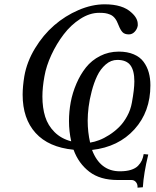

<svg xmlns="http://www.w3.org/2000/svg" viewBox="-20 -679 716 882"><path d="M394 -23.9Q413.6 -26.9 435.5 -35.2Q457.5 -43.5 481.9 -59.1Q506.3 -74.7 526.9 -95Q547.4 -115.2 563.7 -144.8Q580.1 -174.3 585.9 -208Q597.2 -269 597.2 -305.2Q597.2 -355 578.9 -379.4Q560.5 -403.8 519 -403.8Q489.7 -403.8 465.6 -382.8Q441.4 -361.8 426.5 -330.6Q411.6 -299.3 401.4 -260.3Q391.1 -221.2 387 -187.3Q382.8 -153.3 382.8 -125Q382.8 -71.8 394 -23.9ZM530.8 107.9Q560.5 107.9 581.5 101.3Q602.5 94.7 614.3 82.5Q626 70.3 631.6 57.9Q637.2 45.4 640.1 28.8L661.1 30.8Q640.1 117.2 636.2 181.2L611.8 183.1V178.2Q611.8 166 604 157Q596.2 147.9 584 147.9H520Q439.9 147.9 390.4 109.9Q340.8 71.8 317.9 8.8Q203.1 -2.4 143.6 -68.1Q84 -133.8 84 -244.1Q84 -281.2 91.8 -329.1Q103.5 -395.5 140.9 -457Q178.2 -518.6 228.8 -562.5Q279.3 -606.4 340.8 -632.8Q402.3 -659.2 460.9 -659.2Q543.9 -659.2 584 -621.1Q612.8 -595.7 612.8 -567.9V-561Q609.9 -544.9 598.6 -533Q587.4 -521 571.8 -521Q552.7 -521 543 -531Q533.2 -541 523.9 -564.9Q517.1 -583.5 507.8 -595.2Q498.5 -606.9 485.8 -612.1Q473.1 -617.2 462.4 -618.7Q451.7 -620.1 435.1 -620.1Q392.1 -620.1 348.9 -592.3Q305.7 -564.5 272.7 -521.2Q239.7 -478 216.1 -427Q192.4 -376 184.1 -328.1Q174.8 -277.3 174.8 -235.8Q174.8 -183.6 187.5 -143.1Q200.2 -102.5 230.5 -72.3Q260.7 -42 307.1 -29.8Q296.9 -75.7 296.9 -123Q296.9 -166 304.9 -209.5Q313 -252.9 331.1 -294.9Q349.1 -336.9 375 -369.4Q400.9 -401.9 439.9 -421.9Q479 -441.9 525.9 -441.9Q565.4 -441.9 594.5 -429.4Q623.5 -417 639.6 -395Q655.8 -373 663.3 -346.2Q670.9 -319.3 670.9 -287.1Q670.9 -166 597.7 -85Q524.4 -3.9 402.8 9.8Q439.9 107.9 530.8 107.9Z"/></svg>

Font: Common Serif News
Style: Italic
Weight: 450
Italic angle: -12°
Designer: Philipp H. Poll, Khaled Hosny
Foundry: Stefan Peev, Context Ltd.
Version: Version 1.026